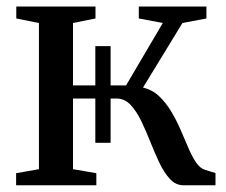

<svg xmlns="http://www.w3.org/2000/svg" viewBox="-20 -552 672 572"><path d="M28 0V-36L96 -48V-483.5L28.5 -497V-532.5H264.5V-497L197.5 -483.5V-297.5H355.5L465 -483.5L393.5 -497V-532.5H595V-497L523.5 -483.5L406 -291Q434 -284.5 454.2 -265.2Q474.5 -246 490 -220Q505.5 -194 517.8 -165.8Q530 -137.5 541 -111.8Q552 -86 564 -68.2Q576 -50.5 591 -46L622 -36.5V0H527Q503.5 0 486.2 -18.8Q469 -37.5 455 -66.8Q441 -96 428 -129Q415 -162 400.8 -191.5Q386.5 -221 368.8 -239.8Q351 -258.5 327 -258.5H197.5V-48L267 -36V0ZM264 -126.5V-414.5H309.5V-126.5Z"/></svg>

Font: Merriweather 72pt
Style: Regular
Weight: 400
Version: Version 2.100